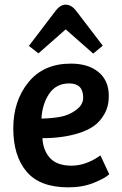

<svg xmlns="http://www.w3.org/2000/svg" viewBox="-20 -791 524 824"><path d="M284 -518Q359 -518 403 -481.5Q447 -445 447 -379Q447 -335 428 -301.5Q409 -268 381 -249Q353 -230 313 -218Q246 -198 162 -198Q165 -145 195 -112.5Q225 -80 287 -80Q349 -80 411 -124L449 -43Q429 -25 381.5 -6Q334 13 273 13Q151 13 94 -54.5Q37 -122 37 -240Q37 -358 102 -438Q167 -518 284 -518ZM337 -372Q337 -433 277 -433Q221 -433 191 -388.5Q161 -344 158 -282Q202 -283 238.5 -289.5Q275 -296 306 -318.5Q337 -341 337 -372ZM145 -562 104 -594 219 -745Q239 -771 262 -771Q287 -771 308 -743L421 -595L380 -561L262 -665Z"/></svg>

Font: Bree Serif
Style: Regular
Weight: 400
Designer: Veronika Burian, Jos Scaglione
Foundry: TypeTogether
Version: Version 1.002